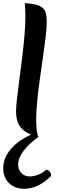

<svg xmlns="http://www.w3.org/2000/svg" viewBox="-21 -822 385 1195"><path d="M270 -684Q270 -652 263.5 -596Q257 -540 247 -471Q237 -402 227 -330Q217 -258 210.5 -192.5Q204 -127 204 -78Q204 -2 218 31Q163 16 133 -5.5Q103 -27 91 -57.5Q79 -88 79 -129Q79 -160 85 -211.5Q91 -263 99.5 -327Q108 -391 116.5 -460Q125 -529 131 -596Q137 -663 137 -720Q137 -741 136 -762Q135 -783 133 -802Q199 -799 227.5 -784Q256 -769 263 -744Q270 -719 270 -684ZM266 234Q297 241 297 273Q217 353 130 353Q71 353 35 317.5Q-1 282 -1 225Q-1 161 47.5 104.5Q96 48 184 11L218 31Q159 72 125.5 117Q92 162 92 202Q92 235 112 255.5Q132 276 163 276Q190 276 219 264.5Q248 253 266 234Z"/></svg>

Font: Merienda SemiBold
Style: Regular
Weight: 600
Designer: Eduardo Rodriguez Tunni
Foundry: Eduardo Rodriguez Tunni
Version: Version 2.001; ttfautohint (v1.8.4.7-5d5b)